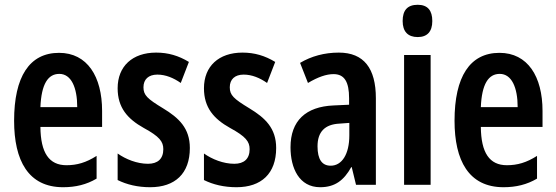

<svg xmlns="http://www.w3.org/2000/svg" viewBox="-20 -773 2324 803"><path d="M227 -552C103 -552 39 -452 39 -268C39 -102 98 10 244 10C296 10 342 -1 384 -26V-121C340 -93 302 -82 258 -82C185 -82 150 -134 149 -242H407V-309C407 -453 345 -552 227 -552ZM228 -464C278 -464 303 -407 303 -325H149C153 -422 181 -464 228 -464Z M774 -154C774 -237 728 -280 662 -320C596 -360 580 -375 580 -408C580 -441 601 -461 638 -461C673 -461 706 -447 736 -426L770 -514C727 -540 684 -553 633 -553C534 -553 472 -496 472 -404C472 -323 513 -276 581 -238C647 -202 663 -181 663 -149C663 -109 640 -88 599 -88C553 -88 506 -107 472 -131V-20C510 -1 556 10 608 10C712 10 774 -47 774 -154Z M1135 -154C1135 -237 1089 -280 1023 -320C957 -360 941 -375 941 -408C941 -441 962 -461 999 -461C1034 -461 1067 -447 1097 -426L1131 -514C1088 -540 1045 -553 994 -553C895 -553 833 -496 833 -404C833 -323 874 -276 942 -238C1008 -202 1024 -181 1024 -149C1024 -109 1001 -88 960 -88C914 -88 867 -107 833 -131V-20C871 -1 917 10 969 10C1073 10 1135 -47 1135 -154Z M1397 -553C1337 -553 1282 -538 1235 -510L1268 -426C1310 -451 1345 -463 1375 -463C1421 -463 1440 -430 1440 -362V-335L1375 -332C1259 -327 1195 -268 1195 -157C1195 -70 1231 10 1319 10C1380 10 1418 -18 1449 -74H1451L1469 0H1552V-362C1552 -487 1502 -553 1397 -553ZM1400 -256 1441 -259V-207C1441 -128 1410 -80 1363 -80C1327 -80 1308 -106 1308 -161C1308 -221 1338 -253 1400 -256Z M1727 -753C1684 -753 1664 -730 1664 -685C1664 -641 1686 -618 1727 -618C1767 -618 1788 -641 1788 -685C1788 -729 1769 -753 1727 -753ZM1781 -543H1670V0H1781Z M2069 -552C1945 -552 1881 -452 1881 -268C1881 -102 1940 10 2086 10C2138 10 2184 -1 2226 -26V-121C2182 -93 2144 -82 2100 -82C2027 -82 1992 -134 1991 -242H2249V-309C2249 -453 2187 -552 2069 -552ZM2070 -464C2120 -464 2145 -407 2145 -325H1991C1995 -422 2023 -464 2070 -464Z"/></svg>

Font: Noto Sans Myanmar UI ExtraCondensed SemiBold
Style: Regular
Weight: 600
Width: 2
Designer: Monotype Design Team
Foundry: Monotype Imaging Inc.
Version: Version 2.103